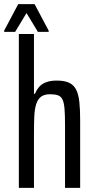

<svg xmlns="http://www.w3.org/2000/svg" viewBox="-40 -907 455 927"><path d="M51 0V-743H124V-454H129Q137 -474 150 -488.5Q163 -503 184 -510.5Q205 -518 234 -518Q271 -518 293.5 -507.5Q316 -497 327.5 -474.5Q339 -452 343 -415.5Q347 -379 347 -328V0H274V-301Q274 -352 271.5 -382Q269 -412 261.5 -427Q254 -442 239.5 -447Q225 -452 202 -452Q174 -452 158 -440Q142 -428 134.5 -403.5Q127 -379 125.5 -343.5Q124 -308 124 -260V0ZM-20 -753V-759L48 -887H127L195 -759V-753H143L88 -844L33 -753Z"/></svg>

Font: Saira ExtraCondensed Medium
Style: Regular
Weight: 500
Width: 2
Designer: Hector Gatti with collaboration of the Omnibus-Type team
Foundry: Omnibus-Type
Version: Version 1.101